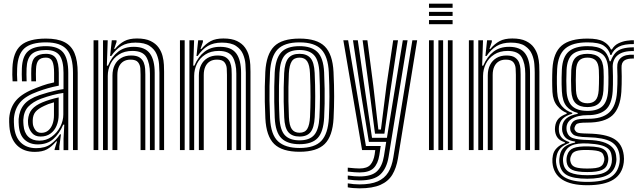

<svg xmlns="http://www.w3.org/2000/svg" viewBox="-20 -820 3484 1049"><path d="M378.8 0V-421.8Q378.8 -511 344.6 -549.8Q310.5 -588.5 231.2 -588.5Q149.8 -588.5 113.2 -555.8Q76.8 -523 73.8 -447.5Q73 -431 73 -412.5Q73 -394 74.5 -375.8H48.8Q47.5 -395 47.2 -411.5Q47 -428 47.8 -448.5Q51.2 -535.2 94.2 -572.2Q137.2 -609.2 231.2 -609.2Q293.5 -609.2 331.5 -590.2Q369.5 -571.2 387 -530Q404.5 -488.8 404.5 -421.8V0ZM195.2 -51.5Q232.5 -51.5 262 -72.8Q291.5 -94 308.8 -126.9Q326 -159.8 326 -194.8V-312.2Q300 -309 267.8 -300.6Q235.5 -292.2 204.5 -280.8Q159.2 -263.5 134.5 -237.2Q109.8 -211 107.2 -165.2Q107 -157.5 107.5 -149.8Q108 -142 108.5 -136Q111.8 -95 134.4 -73.2Q157 -51.5 195.2 -51.5ZM201.8 -74Q171.2 -74 154.9 -93.4Q138.5 -112.8 134 -138.2Q133.5 -143.5 133 -151Q132.5 -158.5 132.8 -163Q135.5 -200.5 154.8 -222.9Q174 -245.2 212.2 -261Q231.5 -269 254.9 -276.1Q278.2 -283.2 300.5 -287.8V-192.5Q300.5 -160 289.1 -133Q277.8 -106 255.6 -90Q233.5 -74 201.8 -74ZM205.5 -94.2Q228 -94.2 243.5 -107.1Q259 -120 266.9 -141.8Q274.8 -163.5 274.8 -190.2V-261Q256.8 -256 243.2 -251Q229.8 -246 220.8 -241.2Q187.8 -225.8 173.6 -208.5Q159.5 -191.2 158.8 -163Q158.8 -157.2 158.9 -151.8Q159 -146.2 159.8 -140.5Q162.5 -124.5 173.2 -109.4Q184 -94.2 205.5 -94.2ZM169.8 9.8Q109.5 9.8 73.1 -25.8Q36.8 -61.2 31.2 -129.5Q30.5 -140 30 -153.2Q29.5 -166.5 30.2 -174.5Q35 -234 69.1 -272.9Q103.2 -311.8 179 -340Q197.8 -347.2 211.5 -352.2Q225.2 -357.2 240 -361.4Q254.8 -365.5 275.5 -369.8V-422Q275.5 -465.5 265.8 -485.4Q256 -505.2 231.2 -505.2Q202.5 -505.2 190.2 -490.4Q178 -475.5 176.8 -443Q176.2 -435 176.1 -416Q176 -397 176.8 -375.8H151.2Q150.2 -400 150.5 -416.8Q150.8 -433.5 151 -445.8Q153 -491 172.9 -508.5Q192.8 -526 231.2 -526Q270 -526 285.6 -501.4Q301.2 -476.8 301.2 -422V-352Q267 -345.2 240.9 -337.8Q214.8 -330.2 187.5 -320.2Q119.2 -295.8 89.8 -260.4Q60.2 -225 56 -172.5Q55.5 -164 55.9 -152.8Q56.2 -141.5 57 -131.5Q61.8 -72.2 93.4 -41.4Q125 -10.5 178 -10.5Q226.2 -10.5 256.9 -32.5Q287.5 -54.5 307.5 -86H313.2L304.2 -19.8V0H278.5L278 -4L291.5 -47.5H286.8Q263 -19 237.5 -4.6Q212 9.8 169.8 9.8ZM327.2 0.2V-62L331.2 -138.8H325.2Q304.5 -89.8 271.4 -60.4Q238.2 -31 185.8 -31Q142.2 -31.2 114.5 -56.8Q86.8 -82.2 82.8 -133.8Q82.2 -141 81.8 -151.6Q81.2 -162.2 81.8 -169.8Q85.5 -217 111.1 -248.6Q136.8 -280.2 196 -300.5Q219.8 -308.5 242.8 -314.9Q265.8 -321.2 287.2 -326Q308.8 -330.8 327 -333.2V-421.8Q327 -488.8 305 -517.8Q283 -546.8 231.2 -546.8Q177 -546.8 152.1 -523.4Q127.2 -500 125.2 -446.2Q124.8 -430.5 124.6 -412.6Q124.5 -394.8 125.5 -375.8H100Q98.8 -396 98.9 -413.9Q99 -431.8 99.5 -446.8Q102 -511.5 132.6 -539.6Q163.2 -567.8 231.2 -567.8Q296.5 -567.8 324.8 -533.9Q353 -500 353 -421.8V0.2Z M851 0V-423.2Q851 -442 849 -469.5Q847 -497 835.8 -523.9Q824.5 -550.8 797.5 -569Q770.5 -587.2 720.2 -587.2Q674.2 -587.2 643.2 -568.6Q612.2 -550 587.8 -514H581.5L590.8 -600H616.5L616.8 -591L603.5 -552.5H608.2Q632 -581 659.2 -595.4Q686.5 -609.8 728.5 -609.8Q774.2 -609.8 802.8 -595.9Q831.2 -582 846.6 -560.2Q862 -538.5 868.2 -513.6Q874.5 -488.8 875.5 -466Q876.5 -443.2 876.5 -428.2V0ZM491.2 0V-600H517V0ZM594.5 0V-407.5Q594.5 -440.2 606.8 -464.9Q619 -489.5 641.9 -503.1Q664.8 -516.8 696.5 -516.8Q727 -516.8 743 -505.8Q759 -494.8 765.5 -478Q772 -461.2 773 -443.6Q774 -426 774 -413.2V0H748V-411.8Q748 -426.8 746.8 -446.2Q745.5 -465.8 734.1 -480Q722.8 -494.2 692.8 -494.2Q670.5 -494.2 654.5 -484.4Q638.5 -474.5 629.9 -455.9Q621.2 -437.2 621.2 -410.2V0ZM542.8 0V-600H568.5L563.8 -461.2H569.8Q591 -511 626 -537.9Q661 -564.8 712.5 -564.2Q772.2 -563.8 798.8 -528.1Q825.2 -492.5 825.2 -421.5V0H799.2V-418.2Q799.2 -473.5 779.8 -507.6Q760.2 -541.8 703 -541.8Q659.8 -541.8 629.6 -522.2Q599.5 -502.8 584.1 -471.6Q568.8 -440.5 568.8 -405.2V0Z M1323 0V-423.2Q1323 -442 1321 -469.5Q1319 -497 1307.8 -523.9Q1296.5 -550.8 1269.5 -569Q1242.5 -587.2 1192.2 -587.2Q1146.2 -587.2 1115.2 -568.6Q1084.2 -550 1059.8 -514H1053.5L1062.8 -600H1088.5L1088.8 -591L1075.5 -552.5H1080.2Q1104 -581 1131.2 -595.4Q1158.5 -609.8 1200.5 -609.8Q1246.2 -609.8 1274.8 -595.9Q1303.2 -582 1318.6 -560.2Q1334 -538.5 1340.2 -513.6Q1346.5 -488.8 1347.5 -466Q1348.5 -443.2 1348.5 -428.2V0ZM963.2 0V-600H989V0ZM1066.5 0V-407.5Q1066.5 -440.2 1078.8 -464.9Q1091 -489.5 1113.9 -503.1Q1136.8 -516.8 1168.5 -516.8Q1199 -516.8 1215 -505.8Q1231 -494.8 1237.5 -478Q1244 -461.2 1245 -443.6Q1246 -426 1246 -413.2V0H1220V-411.8Q1220 -426.8 1218.8 -446.2Q1217.5 -465.8 1206.1 -480Q1194.8 -494.2 1164.8 -494.2Q1142.5 -494.2 1126.5 -484.4Q1110.5 -474.5 1101.9 -455.9Q1093.2 -437.2 1093.2 -410.2V0ZM1014.8 0V-600H1040.5L1035.8 -461.2H1041.8Q1063 -511 1098 -537.9Q1133 -564.8 1184.5 -564.2Q1244.2 -563.8 1270.8 -528.1Q1297.2 -492.5 1297.2 -421.5V0H1271.2V-418.2Q1271.2 -473.5 1251.8 -507.6Q1232.2 -541.8 1175 -541.8Q1131.8 -541.8 1101.6 -522.2Q1071.5 -502.8 1056.1 -471.6Q1040.8 -440.5 1040.8 -405.2V0Z M1616.5 9.2Q1521.8 9.2 1478.1 -33.2Q1434.5 -75.8 1429.8 -173.8Q1427.5 -222.5 1426.8 -264.6Q1426 -306.8 1426.8 -346.4Q1427.5 -386 1429.5 -427Q1434.8 -523 1477.2 -566.1Q1519.8 -609.2 1616.5 -609.2Q1711.5 -609.2 1754.5 -566.4Q1797.5 -523.5 1802.2 -426.8Q1805.8 -352.2 1805.6 -292.9Q1805.5 -233.5 1802.5 -173.8Q1797.2 -76 1754.1 -33.4Q1711 9.2 1616.5 9.2ZM1616.5 -11.5Q1699 -11.5 1735.5 -50.2Q1772 -89 1776.8 -175Q1779.5 -234.5 1779.8 -291.8Q1780 -349 1776.5 -425.8Q1772.2 -511.2 1735.5 -549.9Q1698.8 -588.5 1616.5 -588.5Q1533.5 -588.5 1496.6 -549.9Q1459.8 -511.2 1455.2 -425Q1453.5 -388.8 1452.6 -350.8Q1451.8 -312.8 1452.4 -269.5Q1453 -226.2 1455.5 -174Q1459.8 -84 1499.1 -47.8Q1538.5 -11.5 1616.5 -11.5ZM1616.5 -32.2Q1550.8 -32.2 1517.8 -64.5Q1484.8 -96.8 1481 -177Q1479 -220.2 1478.4 -262.8Q1477.8 -305.2 1478.4 -345.5Q1479 -385.8 1480.8 -422.8Q1485 -499 1515.8 -533.4Q1546.5 -567.8 1616.5 -567.8Q1682 -567.8 1714.5 -535.6Q1747 -503.5 1750.8 -425.5Q1753 -377 1753.6 -334.9Q1754.2 -292.8 1753.6 -254.2Q1753 -215.8 1751 -178Q1747 -99.5 1715.6 -65.9Q1684.2 -32.2 1616.5 -32.2ZM1616.5 -53.2Q1670.8 -53.2 1696.2 -82.1Q1721.8 -111 1725.2 -178.8Q1727.8 -228.8 1728.1 -289.5Q1728.5 -350.2 1725 -422.5Q1722 -490.5 1695.9 -518.6Q1669.8 -546.8 1616.5 -546.8Q1561.5 -546.8 1536 -518Q1510.5 -489.2 1506.8 -422Q1505 -389.2 1504.2 -351.2Q1503.5 -313.2 1504 -269.9Q1504.5 -226.5 1506.8 -177.8Q1510.2 -109.2 1536.6 -81.2Q1563 -53.2 1616.5 -53.2ZM1616.5 -74Q1575.8 -74 1555.5 -97.8Q1535.2 -121.5 1532.8 -179Q1530.8 -223.2 1530 -263.4Q1529.2 -303.5 1530 -342.1Q1530.8 -380.8 1532.5 -420.8Q1535.5 -477.2 1555 -501.6Q1574.5 -526 1616.5 -526Q1656 -526 1676.2 -502.9Q1696.5 -479.8 1699.2 -421.8Q1702.2 -354.5 1702.2 -294.8Q1702.2 -235 1699.5 -180Q1696.5 -122.8 1677 -98.4Q1657.5 -74 1616.5 -74ZM1616.5 -94.8Q1645.8 -94.8 1658.6 -115.6Q1671.5 -136.5 1673.8 -181.2Q1676.2 -232.8 1676.5 -290.1Q1676.8 -347.5 1673.5 -420.5Q1671.8 -464.2 1658.5 -484.8Q1645.2 -505.2 1616.5 -505.2Q1586.8 -505.2 1573.8 -484.6Q1560.8 -464 1558.2 -419.5Q1556.5 -381 1555.9 -344.1Q1555.2 -307.2 1555.9 -267.4Q1556.5 -227.5 1558.5 -180Q1560.5 -134 1574.4 -114.4Q1588.2 -94.8 1616.5 -94.8Z M1944 209Q1927.2 209 1908.9 207.4Q1890.5 205.8 1880 203.5V181.8Q1895 184.5 1912.5 186Q1930 187.5 1944 187.5Q2006 187.5 2043.6 170.9Q2081.2 154.2 2101.1 121.8Q2121 89.2 2128.8 41L2233 -600H2259.2L2154.2 45.2Q2145.5 97.8 2123.5 134.4Q2101.5 171 2058.5 190Q2015.5 209 1944 209ZM1944 122.2Q1932.5 122.2 1917 121Q1901.5 119.8 1880 117.5V96Q1903.5 98.2 1918.1 99.4Q1932.8 100.5 1944 100.5Q1985.8 100.5 2003.5 80.2Q2021.2 60 2027 23.5L2030.2 0H1958.2L1855.8 -600H1882L1979.2 -22.5H2060L2052.5 27.8Q2045 74.8 2021.1 98.5Q1997.2 122.2 1944 122.2ZM1944 165.8Q1931.5 165.8 1914.2 164.4Q1897 163 1880 160.5V139Q1899.2 141.5 1915.6 142.8Q1932 144 1944 144Q2010.2 144 2039.5 116Q2068.8 88 2077.8 32.2L2090 -45H1995.5L1954 -297.8L1908.5 -600H1934.8L1975.8 -315.8L2012.5 -67.2H2094L2180.8 -600H2206.8L2103.2 36.5Q2093 99.5 2058.5 132.6Q2024 165.8 1944 165.8ZM2028.8 -89.8 1997.2 -333.2 1961.2 -600H1987.2L2019.8 -349.8L2047.2 -112.2H2061.2L2091.8 -354.2L2128.2 -600H2154.5L2113.5 -327.8L2080.2 -89.8Z M2323.8 -777.5V-800H2452.8V-777.5ZM2323.8 -687.8V-710.2H2452.8V-687.8ZM2323.8 -732.8V-755H2452.8V-732.8ZM2427 0V-600H2452.8V0ZM2323.8 0V-600H2349.5V0ZM2375.2 0V-600H2401V0Z M2901.5 0V-423.2Q2901.5 -442 2899.5 -469.5Q2897.5 -497 2886.2 -523.9Q2875 -550.8 2848 -569Q2821 -587.2 2770.8 -587.2Q2724.8 -587.2 2693.8 -568.6Q2662.8 -550 2638.2 -514H2632L2641.2 -600H2667L2667.2 -591L2654 -552.5H2658.8Q2682.5 -581 2709.8 -595.4Q2737 -609.8 2779 -609.8Q2824.8 -609.8 2853.2 -595.9Q2881.8 -582 2897.1 -560.2Q2912.5 -538.5 2918.8 -513.6Q2925 -488.8 2926 -466Q2927 -443.2 2927 -428.2V0ZM2541.8 0V-600H2567.5V0ZM2645 0V-407.5Q2645 -440.2 2657.2 -464.9Q2669.5 -489.5 2692.4 -503.1Q2715.2 -516.8 2747 -516.8Q2777.5 -516.8 2793.5 -505.8Q2809.5 -494.8 2816 -478Q2822.5 -461.2 2823.5 -443.6Q2824.5 -426 2824.5 -413.2V0H2798.5V-411.8Q2798.5 -426.8 2797.2 -446.2Q2796 -465.8 2784.6 -480Q2773.2 -494.2 2743.2 -494.2Q2721 -494.2 2705 -484.4Q2689 -474.5 2680.4 -455.9Q2671.8 -437.2 2671.8 -410.2V0ZM2593.2 0V-600H2619L2614.2 -461.2H2620.2Q2641.5 -511 2676.5 -537.9Q2711.5 -564.8 2763 -564.2Q2822.8 -563.8 2849.2 -528.1Q2875.8 -492.5 2875.8 -421.5V0H2849.8V-418.2Q2849.8 -473.5 2830.2 -507.6Q2810.8 -541.8 2753.5 -541.8Q2710.2 -541.8 2680.1 -522.2Q2650 -502.8 2634.6 -471.6Q2619.2 -440.5 2619.2 -405.2V0Z M3188.8 192Q3099.2 192 3051.2 160.8Q3003.2 129.5 2998.2 67.5Q2997.5 57.5 2998.1 47.5Q2998.8 37.5 3000.8 28.5Q3005 5.5 3023 -12.2Q3041 -30 3066 -37.8V-43Q3041.2 -50.5 3028.8 -64.6Q3016.2 -78.8 3012.8 -102Q3011.8 -107 3011.8 -114.5Q3011.8 -122 3012.8 -128.2Q3016.2 -155.2 3031.6 -171.8Q3047 -188.2 3075.8 -198.2V-203.5Q3049 -213 3025 -241.1Q3001 -269.2 2998.2 -318.2Q2997.5 -335.5 2997.1 -350.9Q2996.8 -366.2 2996.8 -381.1Q2996.8 -396 2997.1 -411.2Q2997.5 -426.5 2998.2 -443.5Q3003.2 -532.5 3048.8 -570.9Q3094.2 -609.2 3189.5 -609.2Q3248.5 -609.2 3277.2 -593.1Q3306 -577 3318 -549.8H3323.2Q3336.5 -572.8 3359.4 -583.6Q3382.2 -594.5 3405.6 -597.6Q3429 -600.8 3443.2 -600V-579.2Q3389.8 -580 3360.9 -564.8Q3332 -549.5 3320.2 -519.5H3315Q3305.8 -552.2 3278.8 -570.4Q3251.8 -588.5 3189.5 -588.5Q3107.2 -588.5 3067.9 -554.4Q3028.5 -520.2 3024 -442.8Q3023 -420.8 3022.6 -401.4Q3022.2 -382 3022.6 -362.2Q3023 -342.5 3024 -319Q3027 -266.5 3050.5 -239.6Q3074 -212.8 3106.5 -203.8V-198.5Q3072 -188.5 3055 -171.9Q3038 -155.2 3034 -129Q3033 -122.2 3033.1 -115.1Q3033.2 -108 3034 -101.2Q3037 -80.8 3049.9 -66.9Q3062.8 -53 3090.2 -44V-38.8Q3059.2 -27.2 3043.2 -11Q3027.2 5.2 3021.8 28.2Q3019.2 38 3018.2 47.8Q3017.2 57.5 3018 67.2Q3024 123.8 3065.2 148.8Q3106.5 173.8 3188.8 173.8Q3273.2 173.8 3314.9 148.9Q3356.5 124 3365.2 67.5Q3366.5 58.8 3366.4 48.8Q3366.2 38.8 3365 28.5Q3358 -23.2 3317.8 -45.8Q3277.5 -68.2 3193.5 -70.2Q3157.8 -71 3139 -74.6Q3120.2 -78.2 3112 -84.9Q3103.8 -91.5 3098.8 -101.2Q3096 -106.8 3095.2 -115.4Q3094.5 -124 3096.2 -129.2Q3104.2 -154.8 3122.4 -163.1Q3140.5 -171.5 3189.5 -171Q3268.8 -169.8 3307.5 -204.8Q3346.2 -239.8 3351.2 -318.8Q3352.8 -340.5 3353.2 -361.4Q3353.8 -382.2 3353.5 -404Q3353.2 -425.8 3352.2 -450.2Q3350.8 -486.2 3373.5 -504.9Q3396.2 -523.5 3443.2 -521V-500.2Q3407 -501.2 3390.8 -489.4Q3374.5 -477.5 3375.8 -448.2Q3376.5 -425.2 3376.8 -403.5Q3377 -381.8 3376.5 -360.6Q3376 -339.5 3374.8 -318.2Q3368.5 -228.8 3325.8 -189.5Q3283 -150.2 3189.5 -150.2Q3160.8 -150.2 3146.9 -147.9Q3133 -145.5 3127.8 -139.9Q3122.5 -134.2 3119.2 -123.8Q3118.5 -122 3118.5 -117.5Q3118.5 -113 3120.5 -109.8Q3124.8 -102.2 3130.2 -98.1Q3135.8 -94 3149.9 -92.4Q3164 -90.8 3193.8 -90.2Q3287.8 -88.5 3334 -61.8Q3380.2 -35 3388 28.5Q3389.2 38.5 3389.2 48.1Q3389.2 57.8 3388 67.5Q3380.2 130.2 3331.6 161.1Q3283 192 3188.8 192ZM3188.8 137.2Q3239.5 137.2 3267 128.8Q3294.5 120.2 3306.5 104.5Q3318.5 88.8 3322.2 67.5Q3323.5 60.5 3323.4 50.5Q3323.2 40.5 3321 28Q3317.8 5.2 3302.4 -7.9Q3287 -21 3260 -27.5Q3233 -34 3193.8 -36Q3133.2 -39.5 3101.9 -24.5Q3070.5 -9.5 3059.5 28.5Q3056.5 37.8 3056 47.8Q3055.5 57.8 3057 68Q3062.2 107.8 3094.8 122.5Q3127.2 137.2 3188.8 137.2ZM3188.8 120Q3131.5 120 3106.1 107.9Q3080.8 95.8 3076.2 67.8Q3074.5 58 3075.2 47.4Q3076 36.8 3078.8 28.2Q3087 -0.5 3113.5 -11Q3140 -21.5 3194.8 -20.2Q3227.8 -19.5 3249.8 -15Q3271.8 -10.5 3284.1 -0.1Q3296.5 10.2 3300.5 28.2Q3303.5 38.2 3303.5 48Q3303.5 57.8 3301.2 67.2Q3295 97 3269.2 108.5Q3243.5 120 3188.8 120ZM3188.8 100.8Q3215.5 100.8 3233.9 98.2Q3252.2 95.8 3263.1 88.5Q3274 81.2 3278.2 67.8Q3282.2 58 3282 48.2Q3281.8 38.5 3277.2 28.5Q3274 17.2 3263.5 11.2Q3253 5.2 3235.6 2.8Q3218.2 0.2 3193.8 -0.5Q3148.5 -1.8 3127.6 5.4Q3106.8 12.5 3101.8 27.8Q3096.2 37.8 3095.4 48.1Q3094.5 58.5 3098.2 67.8Q3104 87 3124.9 93.9Q3145.8 100.8 3188.8 100.8ZM3188.8 156.5Q3112.5 156.5 3077 136.6Q3041.5 116.8 3036.2 68.5Q3035.2 58 3035.9 48.4Q3036.5 38.8 3038.8 28.2Q3044.2 -0.5 3063.9 -16.8Q3083.5 -33 3122.2 -41.2V-46.5Q3090.8 -51 3074.5 -63.8Q3058.2 -76.5 3052.2 -101.8Q3051 -108.5 3050.8 -114.4Q3050.5 -120.2 3051.5 -129Q3054.8 -157 3075.5 -173.8Q3096.2 -190.5 3136.2 -198V-203Q3096.5 -213.2 3074.6 -240Q3052.8 -266.8 3049.8 -321.5Q3048.8 -340.2 3048.4 -358.8Q3048 -377.2 3048.4 -397.2Q3048.8 -417.2 3049.8 -440.5Q3053.5 -509.2 3087.4 -538.5Q3121.2 -567.8 3189.5 -567.8Q3245.5 -567.8 3272.8 -548.6Q3300 -529.5 3310.8 -485.2H3316Q3326.8 -513.5 3341.6 -530.2Q3356.5 -547 3380.8 -554.1Q3405 -561.2 3443.2 -561.5V-540.8Q3384.5 -542.8 3354.5 -518.1Q3324.5 -493.5 3327.8 -445.8Q3328.8 -427 3328.9 -403.9Q3329 -380.8 3328.8 -358.9Q3328.5 -337 3327.5 -322Q3322.8 -248.8 3287.9 -219.4Q3253 -190 3189.5 -190.8Q3165 -191.2 3140.8 -185.6Q3116.5 -180 3099 -167.5Q3081.5 -155 3076.5 -134Q3074.8 -127 3075 -117.8Q3075.2 -108.5 3076.8 -102.5Q3084.5 -73.5 3111.4 -64.9Q3138.2 -56.2 3194 -55.2Q3241.2 -54.2 3273.6 -44.4Q3306 -34.5 3324.2 -16.2Q3342.5 2 3346 28.5Q3347.8 39.2 3347.9 49Q3348 58.8 3346.2 67.8Q3338 115 3300.1 135.8Q3262.2 156.5 3188.8 156.5ZM3189.5 -214.2Q3244 -214.2 3271.2 -239.4Q3298.5 -264.5 3302.5 -323.5Q3303.5 -339.8 3303.9 -358.5Q3304.2 -377.2 3304.2 -397.8Q3304.2 -418.2 3303.2 -439.5Q3300.5 -501.2 3270.8 -524Q3241 -546.8 3189.5 -546.8Q3133.8 -546.8 3106.2 -522Q3078.8 -497.2 3075.5 -439Q3074 -408.8 3074.1 -379Q3074.2 -349.2 3075.5 -322.8Q3078.8 -266.2 3106.2 -240.2Q3133.8 -214.2 3189.5 -214.2ZM3189.5 -235Q3147.8 -235 3125.9 -255.2Q3104 -275.5 3101.2 -324.2Q3099.8 -353.2 3099.9 -381.5Q3100 -409.8 3101.2 -437Q3104 -485.8 3125.6 -505.9Q3147.2 -526 3189.5 -526Q3232.5 -526 3253.9 -506Q3275.2 -486 3277.5 -438.5Q3278.5 -419.2 3278.5 -400.1Q3278.5 -381 3278.1 -362.2Q3277.8 -343.5 3276.8 -324.8Q3273.5 -276 3252 -255.5Q3230.5 -235 3189.5 -235ZM3189.5 -255.8Q3217.5 -255.8 3232.9 -271.6Q3248.2 -287.5 3251 -327Q3252 -344.5 3252.4 -362.1Q3252.8 -379.8 3252.8 -398.4Q3252.8 -417 3251.8 -437.2Q3250 -474.5 3234.5 -489.9Q3219 -505.2 3189.5 -505.2Q3160 -505.2 3144.6 -489.5Q3129.2 -473.8 3127 -436Q3125.8 -408.2 3125.8 -381.1Q3125.8 -354 3127 -325.8Q3129.2 -287.5 3144.9 -271.6Q3160.5 -255.8 3189.5 -255.8Z"/></svg>

Font: Big Shoulders Inline Display Thin ExtraBold
Style: Regular
Weight: 800
Version: Version 2.002